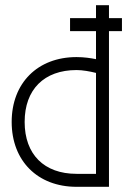

<svg xmlns="http://www.w3.org/2000/svg" viewBox="-20 -720 490 740"><path d="M250 -650V-600H350V-492C330 -496 304 -500 275 -500C125 -500 25 -400 25 -250C25 -100 125 0 275 0H400V-600H450V-650H400V-700H350V-650ZM75 -250C75 -375 150 -450 275 -450C298 -450 326 -445 350 -439V-50H275C150 -50 75 -125 75 -250Z"/></svg>

Font: LS-VG5000 Light
Style: Regular
Weight: 400
Designer: Justin Bihan, 2021
Foundry: Justin Bihan, 2021
Version: Version 1.000;Glyphs 3.1.2 (3151)